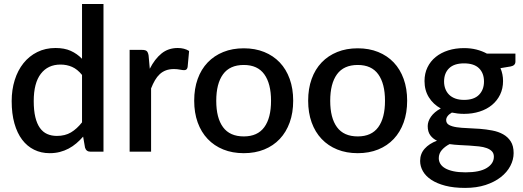

<svg xmlns="http://www.w3.org/2000/svg" viewBox="-20 -760 2622 962"><path d="M265 -79Q306 -79 335.5 -96.5Q365 -114 391 -147V-384.5Q368 -413 341.2 -424.8Q314.5 -436.5 283 -436.5Q220 -436.5 184.5 -390.2Q149 -344 149 -253.5Q149 -206.5 157 -173.2Q165 -140 180 -119Q195 -98 216.5 -88.5Q238 -79 265 -79ZM433.5 0Q412 0 406 -20.5L396.5 -75.5Q380.5 -57 362.5 -41.8Q344.5 -26.5 323.8 -15.5Q303 -4.5 279.5 1.5Q256 7.5 229 7.5Q186 7.5 151 -9.8Q116 -27 91 -60Q66 -93 52.2 -141.8Q38.5 -190.5 38.5 -253.5Q38.5 -310.5 53.8 -359Q69 -407.5 97.5 -443.2Q126 -479 166.8 -499.2Q207.5 -519.5 258 -519.5Q303 -519.5 334.5 -505.2Q366 -491 391 -465.5V-740H498.5V0Z M629.5 0V-510H692Q709 -510 715.5 -503.8Q722 -497.5 724.5 -482L730.5 -415.5Q755 -464 789 -491.8Q823 -519.5 870.5 -519.5Q887 -519.5 901.5 -515.8Q916 -512 927.5 -504.5L920 -423.5Q918 -415 913.8 -411.8Q909.5 -408.5 902.5 -408.5Q895 -408.5 881 -411.2Q867 -414 851.5 -414Q829 -414 811.5 -407.5Q794 -401 780.5 -388.5Q767 -376 756.5 -358Q746 -340 737 -317V0Z M1201.5 -76.5Q1270.5 -76.5 1304.2 -122.8Q1338 -169 1338 -255Q1338 -341 1304.2 -387.8Q1270.5 -434.5 1201.5 -434.5Q1131.5 -434.5 1097.5 -387.8Q1063.5 -341 1063.5 -255Q1063.5 -169 1097.5 -122.8Q1131.5 -76.5 1201.5 -76.5ZM1201.5 -518Q1258 -518 1303.8 -499.5Q1349.5 -481 1381.8 -447Q1414 -413 1431.5 -364.5Q1449 -316 1449 -255.5Q1449 -195 1431.5 -146.5Q1414 -98 1381.8 -63.8Q1349.5 -29.5 1303.8 -11Q1258 7.5 1201.5 7.5Q1144.5 7.5 1098.8 -11Q1053 -29.5 1020.5 -63.8Q988 -98 970.5 -146.5Q953 -195 953 -255.5Q953 -316 970.5 -364.5Q988 -413 1020.5 -447Q1053 -481 1098.8 -499.5Q1144.5 -518 1201.5 -518Z M1772.5 -76.5Q1841.5 -76.5 1875.2 -122.8Q1909 -169 1909 -255Q1909 -341 1875.2 -387.8Q1841.5 -434.5 1772.5 -434.5Q1702.5 -434.5 1668.5 -387.8Q1634.5 -341 1634.5 -255Q1634.5 -169 1668.5 -122.8Q1702.5 -76.5 1772.5 -76.5ZM1772.5 -518Q1829 -518 1874.8 -499.5Q1920.5 -481 1952.8 -447Q1985 -413 2002.5 -364.5Q2020 -316 2020 -255.5Q2020 -195 2002.5 -146.5Q1985 -98 1952.8 -63.8Q1920.5 -29.5 1874.8 -11Q1829 7.5 1772.5 7.5Q1715.5 7.5 1669.8 -11Q1624 -29.5 1591.5 -63.8Q1559 -98 1541.5 -146.5Q1524 -195 1524 -255.5Q1524 -316 1541.5 -364.5Q1559 -413 1591.5 -447Q1624 -481 1669.8 -499.5Q1715.5 -518 1772.5 -518Z M2305 -259.5Q2355 -259.5 2380 -285Q2405 -310.5 2405 -351.5Q2405 -393.5 2380 -418Q2355 -442.5 2305 -442.5Q2255.5 -442.5 2230.2 -418Q2205 -393.5 2205 -351.5Q2205 -331.5 2211.5 -314.5Q2218 -297.5 2230.5 -285.2Q2243 -273 2261.8 -266.2Q2280.5 -259.5 2305 -259.5ZM2454.5 25Q2454.5 8.5 2444.8 -1.8Q2435 -12 2418.5 -18Q2402 -24 2379.8 -26.5Q2357.5 -29 2333 -30.5Q2308.5 -32 2282.5 -33.2Q2256.5 -34.5 2232.5 -38Q2208.5 -25.5 2193.5 -8Q2178.5 9.5 2178.5 32.5Q2178.5 47.5 2186.2 60.5Q2194 73.5 2210.2 83Q2226.5 92.5 2251.8 98Q2277 103.5 2312.5 103.5Q2383.5 103.5 2419 81.5Q2454.5 59.5 2454.5 25ZM2305 -519Q2338 -519 2366.8 -511.8Q2395.5 -504.5 2419.5 -491.5H2562.5V-451.5Q2562.5 -431.5 2538.5 -427L2487.5 -418.5Q2500.5 -388.5 2500.5 -354Q2500.5 -316.5 2485.8 -286Q2471 -255.5 2445 -234Q2419 -212.5 2383 -201Q2347 -189.5 2305 -189.5Q2289 -189.5 2273.8 -191.2Q2258.5 -193 2244 -196Q2229.5 -187.5 2222.5 -178Q2215.5 -168.5 2215.5 -158.5Q2215.5 -142 2230 -134Q2244.5 -126 2268.2 -122.5Q2292 -119 2322.5 -118Q2353 -117 2384.5 -114.5Q2416 -112 2446.5 -106.2Q2477 -100.5 2500.8 -87.2Q2524.5 -74 2539 -51.5Q2553.5 -29 2553.5 7Q2553.5 40 2537 71.5Q2520.5 103 2489.2 127.5Q2458 152 2413 166.8Q2368 181.5 2310.5 181.5Q2253.5 181.5 2211.2 170.5Q2169 159.5 2140.8 140.8Q2112.5 122 2098.8 97.5Q2085 73 2085 46.5Q2085 10.5 2107.8 -15Q2130.5 -40.5 2169.5 -55Q2148.5 -65 2135.8 -82.5Q2123 -100 2123 -128.5Q2123 -139.5 2127 -151.5Q2131 -163.5 2139.2 -175.2Q2147.5 -187 2159.8 -197.5Q2172 -208 2188.5 -216.5Q2150.5 -237.5 2128.8 -272.5Q2107 -307.5 2107 -354Q2107 -392 2121.8 -422.5Q2136.5 -453 2163 -474.5Q2189.5 -496 2225.8 -507.5Q2262 -519 2305 -519Z"/></svg>

Font: Lato
Style: Regular
Weight: 600
Designer: Lukasz Dziedzic
Foundry: tyPoland Lukasz Dziedzic
Version: Version 2.006; 2014-01-15; ttfautohint (v1.4.1)